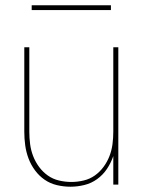

<svg xmlns="http://www.w3.org/2000/svg" viewBox="-20 -699 540 727"><path d="M247 8Q221 8 195.5 2Q170 -4 149 -18.5Q128 -33 112.5 -54Q97 -75 88 -99Q79 -123 75.5 -148.5Q72 -174 72 -200V-520H91V-200Q91 -177 94 -153.5Q97 -130 105.5 -108Q114 -86 128 -67Q142 -48 161 -34.5Q180 -21 203.5 -15.5Q227 -10 250 -10Q273 -10 296.5 -15.5Q320 -21 339 -34.5Q358 -48 372 -67Q386 -86 394.5 -108Q403 -130 406 -153.5Q409 -177 409 -200V-520H428V0H409V-108Q400 -82 385 -59.5Q370 -37 348 -21Q326 -5 299.5 1.5Q273 8 247 8ZM100 -661V-679H400V-661Z"/></svg>

Font: Iosevka SS18 Thin
Style: Regular
Weight: 100
Monospace: yes
Designer: Belleve Invis
Foundry: Belleve Invis
Version: Version 25.1.1; ttfautohint (v1.8.4)